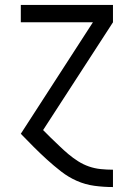

<svg xmlns="http://www.w3.org/2000/svg" viewBox="-20 -540 540 775"><path d="M435 215Q398 215 361 210Q324 205 290 190Q256 175 226.5 152Q197 129 169.5 104Q142 79 116 53Q90 27 64 0L355 -450H64V-520H436V-450L154 -15Q162 -7 169 0Q176 7 183 14L185 16Q203 33 220.5 50Q238 67 256.5 82.5Q275 98 295.5 111Q316 124 339 132Q362 140 386.5 142.5Q411 145 435 145H436V215Z"/></svg>

Font: Iosevka
Style: Regular
Weight: 400
Monospace: yes
Designer: Belleve Invis
Foundry: Belleve Invis
Version: Version 33.2.3; ttfautohint (v1.8.4)